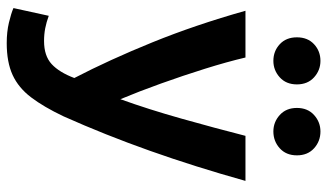

<svg xmlns="http://www.w3.org/2000/svg" viewBox="-221 -566 973 571"><g transform="rotate(90 265.5 -280.5)"><path d="M108 186Q75 186 47.5 179.5Q20 173 4 166L27 61Q46 68 64 71.5Q82 75 102 75Q146 75 170.5 52.5Q195 30 212 -15Q158 -119 106 -247Q54 -375 12 -524H151Q164 -469 184.5 -403.5Q205 -338 228.5 -272.5Q252 -207 275 -152Q305 -235 333 -334.5Q361 -434 384 -524H518Q476 -374 428.5 -240Q381 -106 326 17Q298 76 269.5 113.5Q241 151 203 168.5Q165 186 108 186ZM371 -607Q343 -607 322 -626Q301 -645 301 -677Q301 -709 322 -728Q343 -747 371 -747Q400 -747 421 -728Q442 -709 442 -677Q442 -645 421 -626Q400 -607 371 -607ZM161 -607Q132 -607 111.5 -626Q91 -645 91 -677Q91 -709 111.5 -728Q132 -747 161 -747Q189 -747 210 -728Q231 -709 231 -677Q231 -645 210 -626Q189 -607 161 -607Z"/></g></svg>

Font: Ubuntu Sans
Style: Bold
Weight: 700
Designer: Dalton Maag Ltd
Foundry: Dalton Maag Ltd
Version: Version 1.006; ttfautohint (v1.8.4.7-5d5b)